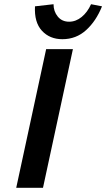

<svg xmlns="http://www.w3.org/2000/svg" viewBox="-20 -891 504 911"><path d="M57 0 199 -658H326L184 0ZM276 -705Q216 -705 179 -745Q142 -785 146 -861L234 -871Q234 -837 254 -812.5Q274 -788 308 -788Q340 -788 367.5 -810.5Q395 -833 412 -871L464 -861Q436 -791 388.5 -748Q341 -705 276 -705Z"/></svg>

Font: Ysabeau Infant
Style: Bold Italic
Weight: 700
Italic angle: -12°
Designer: Christian Thalmann (Catharsis Fonts)
Version: Version 2.001;gftools[0.9.30]; featfreeze: ss01,ss02,lnum